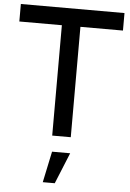

<svg xmlns="http://www.w3.org/2000/svg" viewBox="-63 -766 731 1077"><g transform="rotate(5 302.0 -227.5)"><path d="M354 0H249.5V-621.5H10V-720H593.5V-621.5H354ZM358.5 90H256.5L219.5 265H287Z"/></g></svg>

Font: Hauora SemiBold
Style: Regular
Weight: 600
Designer: Wayne Shih
Foundry: WCYS
Version: Version 1.001